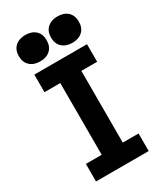

<svg xmlns="http://www.w3.org/2000/svg" viewBox="-234 -1048 968 1136"><g transform="rotate(-30 250.0 -480.0)"><path d="M70 0V-120H178V-610H70V-730H430V-610H322V-120H430V0ZM140.5 -780Q97 -780 71 -804Q45 -828 45 -870Q45 -912.4 71.1 -936.2Q97.2 -960 140 -960Q184 -960 209.5 -936.2Q235 -912.4 235 -870Q235 -828 209.5 -804Q184 -780 140.5 -780ZM360.5 -780Q317 -780 291 -804Q265 -828 265 -870Q265 -912.4 291.1 -936.2Q317.2 -960 360 -960Q404 -960 429.5 -936.2Q455 -912.4 455 -870Q455 -828 429.5 -804Q404 -780 360.5 -780Z"/></g></svg>

Font: M PLUS 1 Code
Style: Regular
Weight: 400
Designer: Coji Morishita
Foundry: UNDERFOREST DESIGN
Version: Version 1.005